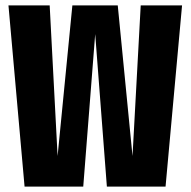

<svg xmlns="http://www.w3.org/2000/svg" viewBox="-20 -695 713 715"><path d="M71.5 0 11.5 -675H165L194.5 -114L249.5 -675H418.5L473.5 -114L504 -675H658L596.5 0H378L334.5 -568L290 0Z"/></svg>

Font: Anybody Condensed Regular
Style: Bold
Weight: 700
Width: 3
Designer: Tyler Finck
Foundry: Etcetera Type Company
Version: Version 1.010; ttfautohint (v1.8.3) -l 8 -r 50 -G 200 -x 14 